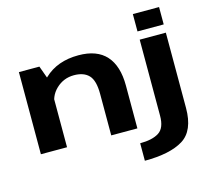

<svg xmlns="http://www.w3.org/2000/svg" viewBox="-134 -937 1475 1330"><g transform="rotate(-15 604.0 -271.5)"><path d="M60.5 0H248V-477L207.5 -589H60.5ZM565 0H752.5V-307Q752.5 -448 686.5 -521.5Q620.5 -595 488 -595Q336 -595 242.5 -505.8Q149 -416.5 149 -340.5L240 -287.5Q240 -366.5 294 -418Q348 -469.5 422.5 -469.5Q493 -469.5 529 -431.5Q565 -393.5 565 -298ZM744.5 230Q926 230 1020.2 171.8Q1114.5 113.5 1114.5 -49.5V-589.5H927V-44.5Q927 44 879.5 74.2Q832 104.5 744.5 104.5ZM927 -773V-648.5H1115V-773Z"/></g></svg>

Font: Anybody Expanded
Style: Bold
Weight: 700
Width: 7
Designer: Tyler Finck
Foundry: Etcetera Type Company
Version: Version 1.113;gftools[0.9.25]